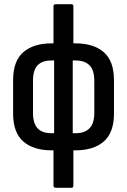

<svg xmlns="http://www.w3.org/2000/svg" viewBox="-20 -703 602 908"><path d="M225 8Q138 8 90 -34Q42 -76 42 -166V-324Q42 -414 90 -456Q138 -498 225 -498H336Q423 -498 471 -456Q519 -414 519 -324V-166Q519 -76 471 -34Q423 8 336 8ZM223 -73H338Q380 -73 403 -96Q426 -119 426 -170V-320Q426 -372 403 -394.5Q380 -417 338 -417H223Q180 -417 158 -394.5Q136 -372 136 -320V-170Q136 -119 158 -96Q180 -73 223 -73ZM244 185Q233 185 233 175V-16L236 -39V-445L233 -475V-674Q233 -683 244 -683H317Q327 -683 327 -674V-475L324 -445V-41L327 -16V175Q327 185 318 185Z"/></svg>

Font: Sofia Sans Condensed SemiBold
Style: Regular
Weight: 600
Designer: Botio Nikoltchev, Ani Petrova
Foundry: lettersoup
Version: Version 4.101